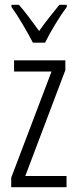

<svg xmlns="http://www.w3.org/2000/svg" viewBox="-20 -785 321 805"><path d="M259 0H27V-40L196 -485H39V-532H254V-491L86 -47H259ZM118 -606Q100 -641 74.5 -684Q49 -727 28 -756V-765H59Q78 -744 100.5 -714Q123 -684 144 -655Q166 -686 185 -710Q204 -734 229 -765H260V-756Q237 -725 211.5 -683Q186 -641 169 -606Z"/></svg>

Font: Noto Sans Sinhala ExtraCondensed Light
Style: Regular
Weight: 300
Width: 2
Designer: Jelle Bosma - Monotype Design Team
Foundry: Monotype Imaging Inc.
Version: Version 2.006; ttfautohint (v1.8.4.7-5d5b)